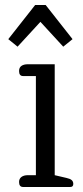

<svg xmlns="http://www.w3.org/2000/svg" viewBox="-20 -745 330 765"><path d="M13 -589 120 -725H162L269 -589L232 -559L141 -658L50 -559ZM56 -20Q56 -33 65.5 -40Q75 -47 91 -47H123V-442H72Q56 -442 56 -462Q56 -476 65.5 -482.5Q75 -489 91 -489H198V-47L245 -36Q259 -33 265.5 -27.5Q272 -22 272 -12Q272 0 260 0H72Q56 0 56 -20Z"/></svg>

Font: Maitree
Style: Regular
Weight: 400
Designer: CadsonDemak Team
Foundry: CadsonDemak
Version: Version 1.001